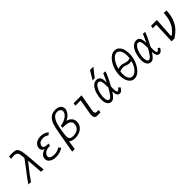

<svg xmlns="http://www.w3.org/2000/svg" viewBox="331 -2389 4139 4139"><g transform="rotate(-45 2400.0 -319.5)"><path d="M222 -275.5Q312.5 -393.5 364 -464.5L362.5 -492Q359 -549.5 352 -583.2Q345 -617 320.2 -640Q295.5 -663 245 -663Q215.5 -663 194.8 -661.2Q174 -659.5 147.5 -655.5L154.5 -722L173 -723Q230 -726 242 -726Q310.5 -726 345.8 -713Q381 -700 399 -666.5Q417 -633 428.5 -564.5Q438.5 -512 445 -443.2Q451.5 -374.5 459 -270Q465.5 -182 470.8 -120.2Q476 -58.5 483.5 2.5L407.5 -2.5L398 -127Q386 -287.5 379 -369.5Q284.5 -252 221.5 -169.8Q158.5 -87.5 99 2.5L20 -2Q69 -73 113 -132Q157 -191 222 -275.5Z M706.5 -42.5Q660 -79.5 660 -135Q660 -148 662 -159.5Q670.5 -208.5 706.5 -241.5Q742.5 -274.5 807 -295.5Q732.5 -318 732.5 -386.5Q732.5 -396.5 735 -411.5Q746.5 -478 802.5 -514.5Q830.5 -533 867.5 -542.8Q904.5 -552.5 944.5 -552.5Q995 -552.5 1040.5 -536Q1089.5 -518.5 1127.5 -487.5L1076 -443.5Q1019 -487 946.5 -487Q892.5 -487 855 -463Q817.5 -439 810 -395Q808.5 -387 808.5 -380Q808.5 -319 909.5 -319H951.5L941 -260H897.5Q864.5 -260 830 -246Q795.5 -232 771 -206.8Q746.5 -181.5 741 -149.5Q740 -144.5 740 -135.5Q740 -97.5 776.2 -79Q812.5 -60.5 871.5 -60.5Q920.5 -60.5 963.2 -73Q1006 -85.5 1037 -110.5L1082 -63Q1045.5 -32.5 984.2 -13.8Q923 5 862.5 5Q815 5 775 -7.2Q735 -19.5 706.5 -42.5Z M1568.5 -731Q1626.5 -731 1664.8 -712.8Q1703 -694.5 1720.8 -664.8Q1738.5 -635 1738.5 -599.5Q1738.5 -586 1736.5 -574.5Q1730.5 -540 1707.5 -504.2Q1684.5 -468.5 1648.8 -438.8Q1613 -409 1569.5 -391Q1615 -381 1649 -357Q1683 -333 1701.8 -297.8Q1720.5 -262.5 1720.5 -219Q1720.5 -204.5 1717 -182.5Q1706.5 -123 1667.5 -80Q1628.5 -37 1571 -14.5Q1513.5 8 1448.5 8Q1357 8 1297.5 -37.5Q1287 40.5 1281.2 79.5Q1275.5 118.5 1266.5 166.5L1189 164L1274 -316.5Q1298 -452 1322.8 -533.2Q1347.5 -614.5 1406 -672.8Q1464.5 -731 1568.5 -731ZM1645 -197.5Q1647.5 -210 1647.5 -226Q1647.5 -284 1600 -313.8Q1552.5 -343.5 1461 -343.5L1432 -343L1406 -343.5L1407.5 -364.5Q1409.5 -388 1409 -401.5Q1455.5 -405 1512.8 -427Q1570 -449 1613.8 -487.2Q1657.5 -525.5 1666 -574Q1667.5 -583 1667.5 -591Q1667.5 -617.5 1652.5 -635.5Q1637.5 -653.5 1613.8 -662.2Q1590 -671 1564 -671Q1491 -671 1446.2 -608.5Q1401.5 -546 1381.5 -466.2Q1361.5 -386.5 1346 -283L1344 -267.5Q1338.5 -230 1335.5 -204.5Q1332.5 -179 1332.5 -158Q1332.5 -122.5 1342.8 -100.2Q1353 -78 1378 -66.5Q1403 -55 1447.5 -55Q1528.5 -55 1580.8 -92Q1633 -129 1645 -197.5Z M2035.5 -97.5Q2035.5 -117 2039 -137.5L2100.5 -486H1938L1949.5 -550H2190.5L2118.5 -142.5Q2117 -133.5 2117 -124Q2117 -99 2129.5 -82.5Q2142 -66 2164.5 -66H2227.5L2217.5 0H2104Q2085.5 0 2070 -11.2Q2054.5 -22.5 2045 -44.5Q2035.5 -66.5 2035.5 -97.5Z M2425.5 -179.5Q2425.5 -225.5 2435 -279.5Q2451 -371 2483.2 -434Q2515.5 -497 2558.2 -528.2Q2601 -559.5 2649.5 -559.5Q2701 -559.5 2729.2 -528.2Q2757.5 -497 2764 -446Q2768 -422.5 2770.5 -363.5Q2798 -421 2822.8 -476Q2847.5 -531 2857 -556L2922.5 -551Q2896 -478 2855.8 -393.8Q2815.5 -309.5 2773 -231.5L2772 -174Q2772 -126.5 2778.5 -93Q2785 -59.5 2805 -59.5Q2819.5 -59.5 2835.5 -74.2Q2851.5 -89 2864 -112.5L2909.5 -77.5Q2889 -46.5 2876 -30.2Q2863 -14 2845.2 -3.5Q2827.5 7 2803 7Q2721.5 7 2717.5 -138.5Q2670.5 -65.5 2632.2 -30.2Q2594 5 2549 5Q2513.5 5 2485.5 -15.5Q2457.5 -36 2441.5 -77.5Q2425.5 -119 2425.5 -179.5ZM2585.5 -609.5 2705.5 -806.5H2808.5L2651.5 -609.5ZM2491.5 -182.5Q2491.5 -129 2506 -96Q2520.5 -63 2549.5 -63Q2584 -63 2620.8 -109.5Q2657.5 -156 2704.5 -238L2717 -259Q2715 -375.5 2709.5 -416.5Q2702.5 -454 2687 -474Q2671.5 -494 2648.5 -494Q2614 -494 2583.5 -461.2Q2553 -428.5 2531.2 -376Q2509.5 -323.5 2499 -264.5Q2491.5 -222.5 2491.5 -182.5Z M3071.5 -270Q3071.5 -318 3080.5 -369Q3096.5 -461 3139 -544.5Q3181.5 -628 3242.8 -680Q3304 -732 3373 -732Q3432 -732 3473.8 -695Q3515.5 -658 3536.5 -595.5Q3557.5 -533 3557.5 -457Q3557.5 -407.5 3548.5 -357Q3532 -264 3488.5 -180.2Q3445 -96.5 3384 -45.2Q3323 6 3256 6Q3199 6 3157.2 -30.2Q3115.5 -66.5 3093.5 -129.5Q3071.5 -192.5 3071.5 -270ZM3473.5 -311Q3449 -306.5 3422.5 -306.5Q3395 -306.5 3374 -311.8Q3353 -317 3325 -327Q3302 -336 3284.5 -340.5Q3267 -345 3246 -345Q3202 -345 3145 -321.5Q3140 -285 3140 -249Q3140 -191 3154 -148.5Q3168 -106 3194.5 -83.5Q3221 -61 3257 -61Q3300 -61 3342.5 -91.8Q3385 -122.5 3419.2 -179.2Q3453.5 -236 3473.5 -311ZM3247 -407Q3268.5 -407 3285.8 -402.5Q3303 -398 3327 -389Q3355.5 -379 3374 -374.5Q3392.5 -370 3417 -370Q3450 -370 3487.5 -379.5Q3493.5 -422.5 3493.5 -459.5Q3493.5 -523 3477.5 -570Q3461.5 -617 3434 -642Q3406.5 -667 3372.5 -667Q3331.5 -667 3289 -633Q3246.5 -599 3211.5 -535.8Q3176.5 -472.5 3157 -389Q3209 -407 3247 -407Z M3634 -178.5Q3634 -224 3643.5 -277.5Q3659.5 -368.5 3691.5 -431Q3723.5 -493.5 3766.2 -524.8Q3809 -556 3857 -556Q3908.5 -556 3936.2 -525Q3964 -494 3970.5 -443Q3974.5 -419.5 3977 -361.5Q4003.5 -415.5 4028.2 -471Q4053 -526.5 4063 -552.5L4128 -547.5Q4101 -474.5 4060.8 -390.2Q4020.5 -306 3979.5 -230.5L3978.5 -173Q3978.5 -125.5 3985 -92.2Q3991.5 -59 4011.5 -59Q4025.5 -59 4041.5 -73.8Q4057.5 -88.5 4070 -112L4115 -77Q4095 -46.5 4082 -30.2Q4069 -14 4051.2 -3.5Q4033.5 7 4009.5 7Q3928.5 7 3924.5 -138Q3878 -65.5 3840 -30.2Q3802 5 3757 5Q3721.5 5 3693.8 -15.5Q3666 -36 3650 -77.2Q3634 -118.5 3634 -178.5ZM3700 -181Q3700 -128 3714.2 -95.2Q3728.5 -62.5 3757.5 -62.5Q3792 -62.5 3828.8 -109Q3865.5 -155.5 3911.5 -236.5L3924 -258Q3922 -373 3916.5 -414Q3909.5 -451 3894 -471Q3878.5 -491 3856 -491Q3821.5 -491 3791.2 -458.5Q3761 -426 3739.2 -373.8Q3717.5 -321.5 3707.5 -263Q3700 -221 3700 -181Z M4406.5 -487H4297.5L4308.5 -550H4487L4458.5 -92Q4474.5 -92 4490.5 -94Q4551.5 -146 4594.2 -203.2Q4637 -260.5 4665.2 -346.2Q4693.5 -432 4698 -552.5L4778.5 -547.5Q4774 -395 4727.5 -287.5Q4681 -180 4616.8 -115.5Q4552.5 -51 4471 1.5L4386 0Z"/></g></svg>

Font: JuliaMono Light
Style: Italic
Weight: 300
Italic angle: -9°
Monospace: yes
Designer: cormullion
Foundry: corm
Version: Version 0.054; ttfautohint (v1.8.4)